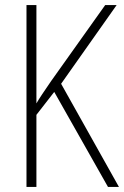

<svg xmlns="http://www.w3.org/2000/svg" viewBox="-20 -734 487 754"><path d="M447 0H404L193 -373L123 -283V0H84V-714H123V-328Q131 -342 146 -364.5Q161 -387 181 -416L393 -714H438L220 -405Z"/></svg>

Font: Noto Sans Lao UI Cond ExtLt
Style: Regular
Weight: 200
Width: 3
Designer: Monotype Design Team
Foundry: Monotype Imaging Inc.
Version: Version 2.000; ttfautohint (v1.8.4.7-5d5b)